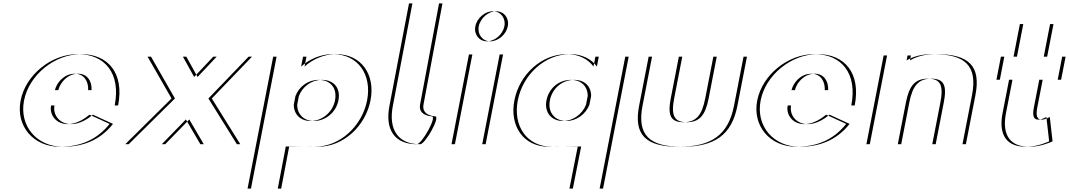

<svg xmlns="http://www.w3.org/2000/svg" viewBox="-20 -845 6264 1125"><path d="M321.6 -317C333.8 -364 377.3 -413 438.3 -413C490.3 -413 519.1 -371 516.6 -317ZM524.6 -173 642.1 -119C565.3 -22 464.1 15 350.1 15C195.1 15 91.8 -107 120.8 -256C149.9 -406 300.6 -528 455.6 -528C611.6 -528 709.3 -418 672.1 -227H299.1C282.4 -141 389.7 -60 524.6 -173ZM301.6 -317H496.6C499.1 -371 470.3 -413 418.3 -413C357.3 -413 313.8 -364 301.6 -317ZM504.6 -173C369.7 -60 262.4 -141 279.1 -227H652.1C689.3 -418 591.6 -528 435.6 -528C280.6 -528 129.9 -406 100.8 -256C71.8 -107 175.1 15 330.1 15C444.1 15 545.3 -22 622.1 -119Z M1388 0H1174L1089.2 -145L948 0H734L1005.1 -268L864.7 -513H1071.7L1137.6 -394L1249.7 -513H1456.7L1221.1 -268ZM1368 0 1201.1 -268 1436.7 -513H1229.7L1117.6 -394L1051.7 -513H844.7L985.1 -268L714 0H928L1069.2 -145L1154 0Z M1963 -257C1949.2 -186 1886.4 -136 1819.4 -136C1761.7 -136 1721.3 -174.3 1721.4 -231.4L1731.1 -282.1C1752.6 -338.7 1805.9 -377 1866.3 -377C1938.3 -377 1976.6 -327 1963 -257ZM1600.7 -513H1775.7L1764.4 -455C1810.6 -497 1878.6 -528 1948.6 -528C2098.6 -528 2180.1 -407 2151 -257C2121.8 -107 1993.1 15 1843.1 15C1812.9 15 1742.6 17.5 1674.6 13L1627.5 260H1450.5ZM1943 -257C1956.6 -327 1918.3 -377 1846.3 -377C1785.9 -377 1732.6 -338.7 1711.1 -282.1L1701.4 -231.4C1701.3 -174.3 1741.7 -136 1799.4 -136C1866.4 -136 1929.2 -186 1943 -257ZM1580.7 -513 1430.5 260H1607.5L1654.6 13C1722.6 17.5 1792.9 15 1823.1 15C1973.1 15 2101.8 -107 2131 -257C2160.1 -407 2078.6 -528 1928.6 -528C1858.6 -528 1790.6 -497 1744.4 -455L1755.7 -513Z M2441.6 0C2311.6 0 2254.9 -86 2281.9 -225L2396.5 -825H2572.5L2461.7 -234C2449.1 -169.4 2520.3 -163.9 2530.9 -163C2560.8 -160.5 2472.2 0 2441.6 0ZM2421.6 0C2452.2 0 2540.8 -160.5 2510.9 -163C2500.3 -163.9 2429.1 -169.4 2441.7 -234L2552.5 -825H2376.5L2261.9 -225C2234.9 -86 2291.6 0 2421.6 0Z M2785.3 -691C2794.6 -739 2841.4 -779 2887.4 -779C2933.4 -779 2964.6 -739 2955.3 -691C2946 -643 2899.2 -603 2853.2 -603C2807.2 -603 2776 -643 2785.3 -691ZM2645.5 0 2747.7 -526H2927.7L2825.5 0ZM2765.3 -691C2756 -643 2787.2 -603 2833.2 -603C2879.2 -603 2926 -643 2935.3 -691C2944.6 -739 2913.4 -779 2867.4 -779C2821.4 -779 2774.6 -739 2765.3 -691ZM2625.5 0H2805.5L2907.7 -526H2727.7Z M3202 -257C3215.6 -327 3273.3 -377 3345.3 -377C3405.7 -377 3444.1 -338.7 3443.6 -282.1L3433.6 -231.4C3411.4 -174.3 3356.2 -136 3298.4 -136C3231.4 -136 3188.2 -186 3202 -257ZM3663.7 -513 3513.5 260H3336.5L3385.4 13C3315.6 17.5 3246.3 15 3216.1 15C3066.1 15 2984.8 -107 3014 -257C3043.1 -407 3171.6 -528 3321.6 -528C3391.6 -528 3447.6 -497 3477.4 -455L3488.7 -513ZM3182 -257C3168.2 -186 3211.4 -136 3278.4 -136C3336.2 -136 3391.4 -174.3 3413.6 -231.4L3423.6 -282.1C3424.1 -338.7 3385.7 -377 3325.3 -377C3253.3 -377 3195.6 -327 3182 -257ZM3643.7 -513H3468.7L3457.4 -455C3427.6 -497 3371.6 -528 3301.6 -528C3151.6 -528 3023.1 -407 2994 -257C2964.8 -107 3046.1 15 3196.1 15C3226.3 15 3295.6 17.5 3365.4 13L3316.5 260H3493.5Z M3977.7 -513 3930.3 -269C3910.7 -168 3930.1 -129 4004.1 -129C4078.1 -129 4112.7 -168 4132.3 -269L4179.7 -513H4356.7L4300.9 -226C4267.5 -54 4168.1 15 3976.1 15C3784.1 15 3711.5 -54 3744.9 -226L3800.7 -513ZM3957.7 -513H3780.7L3724.9 -226C3691.5 -54 3764.1 15 3956.1 15C4148.1 15 4247.5 -54 4280.9 -226L4336.7 -513H4159.7L4112.3 -269C4092.7 -168 4058.1 -129 3984.1 -129C3910.1 -129 3890.7 -168 3910.3 -269Z M4637.6 -317C4649.8 -364 4693.3 -413 4754.3 -413C4806.3 -413 4835.1 -371 4832.6 -317ZM4840.6 -173 4958.1 -119C4881.3 -22 4780.1 15 4666.1 15C4511.1 15 4407.8 -107 4436.8 -256C4465.9 -406 4616.6 -528 4771.6 -528C4927.6 -528 5025.3 -418 4988.1 -227H4615.1C4598.4 -141 4705.7 -60 4840.6 -173ZM4617.6 -317H4812.6C4815.1 -371 4786.3 -413 4734.3 -413C4673.3 -413 4629.8 -364 4617.6 -317ZM4820.6 -173C4685.7 -60 4578.4 -141 4595.1 -227H4968.1C5005.3 -418 4907.6 -528 4751.6 -528C4596.6 -528 4445.9 -406 4416.8 -256C4387.8 -107 4491.1 15 4646.1 15C4760.1 15 4861.3 -22 4938.1 -119Z M5260.5 0H5076.5L5177.6 -520H5317.6L5311.9 -491C5350.4 -514 5400.1 -528 5465.1 -528C5657.1 -528 5728.7 -459 5695.3 -287L5639.5 0H5462.5L5509.9 -244C5529.6 -345 5511.1 -384 5437.1 -384C5363.1 -384 5327.6 -345 5307.9 -244ZM5240.5 0 5287.9 -244C5307.6 -345 5343.1 -384 5417.1 -384C5491.1 -384 5509.6 -345 5489.9 -244L5442.5 0H5619.5L5675.3 -287C5708.7 -459 5637.1 -528 5445.1 -528C5380.1 -528 5330.4 -514 5291.9 -491L5297.6 -520H5157.6L5056.5 0Z M5938.7 -513 5975.8 -704H6152.8L6115.7 -513H6223.7L6197.5 -378H6089.5L6057.8 -215C6048.5 -167 6056 -144 6084 -144C6107 -144 6131.1 -160 6131.1 -160L6147.3 -17C6147.3 -17 6084.1 15 6011.1 15C5870.1 15 5856.5 -90 5874.2 -181L5912.5 -378H5838.5L5864.7 -513ZM5918.7 -513H5844.7L5818.5 -378H5892.5L5854.2 -181C5836.5 -90 5850.1 15 5991.1 15C6064.1 15 6127.3 -17 6127.3 -17L6111.1 -160C6111.1 -160 6087 -144 6064 -144C6036 -144 6028.5 -167 6037.8 -215L6069.5 -378H6177.5L6203.7 -513H6095.7L6132.8 -704H5955.8Z"/></svg>

Font: Hussar Plate
Style: Obl
Weight: 700
Foundry: Cannot Into Space Fonts
Version: Version 0.798247